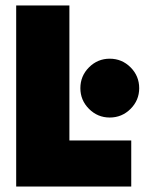

<svg xmlns="http://www.w3.org/2000/svg" viewBox="-20 -680 552 700"><path d="M39 -660H233V-168H458.5V0H39ZM380 -251.5Q336 -251.5 304.5 -283Q273 -314.5 273 -358.5Q273 -403 304.5 -434.5Q336 -466 380 -466Q424.5 -466 456 -434.5Q487.5 -403 487.5 -358.5Q487.5 -314.5 456 -283Q424.5 -251.5 380 -251.5Z"/></svg>

Font: League Spartan Thin Black
Style: Regular
Weight: 900
Version: Version 2.002